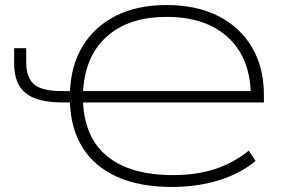

<svg xmlns="http://www.w3.org/2000/svg" viewBox="-20 -733 1154 761"><path d="M661 8Q534 8 444.5 -32Q355 -72 307 -148.5Q259 -225 257 -336L268 -327H228Q127 -327 81.5 -364Q36 -401 36 -481V-542H84V-484Q84 -426 115 -399Q146 -372 226 -372H269L257 -363Q260 -472 307.5 -550Q355 -628 439.5 -670.5Q524 -713 640 -713Q759 -713 845 -669.5Q931 -626 978.5 -546Q1026 -466 1026 -356V-327H302L309 -335Q313 -190 404 -114.5Q495 -39 667 -39Q758 -39 832 -63Q906 -87 966 -136L993 -95Q933 -45 847.5 -18.5Q762 8 661 8ZM641 -666Q489 -666 402 -587Q315 -508 309 -364L303 -372H988L974 -352Q974 -500 885.5 -583Q797 -666 641 -666Z"/></svg>

Font: Nunito Sans 10pt Expanded ExtraLight
Style: Regular
Weight: 250
Width: 7
Designer: Vernon Adams
Foundry: Vernon Adams
Version: Version 3.101;gftools[0.9.27]